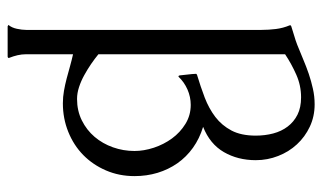

<svg xmlns="http://www.w3.org/2000/svg" viewBox="-180 -458 791 470"><g transform="rotate(90 215.0 -222.5)"><path d="M232.4 18.6Q216.8 18.6 201.7 15.9Q186.5 13.2 171.6 9.3Q156.7 5.4 142.1 1.2Q127.4 -2.9 112.3 -6.3V108.4Q112.3 119.1 114.7 129.6Q117.2 140.1 121.1 149.9V152.8Q120.6 152.8 119.6 153.3Q118.7 153.8 118.2 153.8H43.9L40.5 151.9Q47.4 143.6 50 131.1Q52.7 118.7 52.7 108.4V-467.8Q52.7 -485.4 50.5 -502.9Q48.3 -520.5 41.5 -536.6V-539.1L43.9 -540.5Q55.2 -544.4 66.7 -547.6Q78.1 -550.8 89.4 -555.2Q106.9 -562 124.5 -569.6Q142.1 -577.1 160.2 -583.3Q178.2 -589.4 196.8 -593.5Q215.3 -597.7 234.9 -597.7Q264.6 -597.7 289.6 -585.9Q314.5 -574.2 332.8 -554.4Q351.1 -534.7 361.3 -508.5Q371.6 -482.4 371.6 -453.6Q371.6 -409.7 351.8 -375.5Q332 -341.3 290 -324.7Q318.8 -315.9 341.3 -299.8Q363.8 -283.7 379.2 -261.7Q394.5 -239.7 402.6 -213.1Q410.6 -186.5 410.6 -156.7Q410.6 -119.1 396.7 -86.9Q382.8 -54.7 358.9 -31.2Q335 -7.8 302.2 5.4Q269.5 18.6 232.4 18.6ZM311.5 -453.6Q311.5 -476.1 306.2 -496.3Q300.8 -516.6 289.3 -531.7Q277.8 -546.9 260.3 -555.7Q242.7 -564.5 217.8 -564.5Q188.5 -564.5 162.1 -552.7Q135.7 -541 112.3 -525.4V-68.4Q123 -59.6 136.2 -50.5Q149.4 -41.5 163.6 -33.7Q177.7 -25.9 192.6 -21Q207.5 -16.1 221.7 -16.1Q250.5 -16.1 274.2 -27.8Q297.9 -39.6 314.5 -59.1Q331.1 -78.6 340.1 -104Q349.1 -129.4 349.1 -156.7Q349.1 -179.7 341.1 -204.1Q333 -228.5 318.4 -248.5Q303.7 -268.6 282.7 -281.5Q261.7 -294.4 236.3 -294.4Q216.8 -294.4 198.5 -286.4Q180.2 -278.3 167 -264.2L165 -265.1L164.1 -267.1Q163.1 -277.3 161.9 -287.4Q160.6 -297.4 160.2 -307.6L162.1 -309.6Q191.4 -318.4 218.3 -328.6Q245.1 -338.9 265.9 -354.7Q286.6 -370.6 299.1 -394.3Q311.5 -418 311.5 -453.6Z"/></g></svg>

Font: CAT Linz
Style: Regular
Weight: 400
Designer: Peter Wiegel
Foundry: Peter Wiegel
Version: Version 1.08